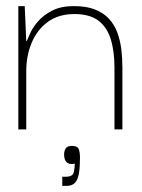

<svg xmlns="http://www.w3.org/2000/svg" viewBox="-20 -424 466 629"><path d="M40 0V-404H61L66 -290H68Q71 -298 79.5 -316.5Q88 -335 105.5 -355Q123 -375 151.5 -389.5Q180 -404 222 -404Q263 -404 291 -393Q319 -382 337 -362.5Q355 -343 364.5 -317Q374 -291 377.5 -262Q381 -233 381 -202V0H355V-202Q355 -257 342.5 -296.5Q330 -336 301.5 -357Q273 -378 224 -378Q172 -378 137 -352.5Q102 -327 84 -284.5Q66 -242 66 -190V0ZM184 185V155H195Q218 155 221.5 141Q225 127 225 112Q209 116 199.5 108.5Q190 101 190 82Q190 71 195 62.5Q200 54 216 54Q233 54 237.5 63.5Q242 73 242 93Q242 124 238.5 144.5Q235 165 225.5 175Q216 185 198 185Z"/></svg>

Font: Darker Grotesque Light
Style: Regular
Weight: 300
Designer: Gabriel Lam
Foundry: TypeRant
Version: Version 1.000;gftools[0.9.28]